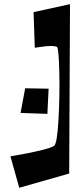

<svg xmlns="http://www.w3.org/2000/svg" viewBox="-20 -657 400 916"><path d="M100.1 -235.8 211.9 -233.9 206.1 -113.8 78.1 -118.2ZM140.1 -599.1 314 -637.2 310.1 170.9 71.8 238.8 29.8 88.9Q205.6 59.1 237.8 39.1Q252.4 29.8 259 -85.4Q265.6 -200.7 262.9 -313.7Q260.3 -426.8 252 -433.1Q240.7 -438.5 217.3 -437.5Q193.8 -436.5 169.9 -432.6L146 -429.2Z"/></svg>

Font: Some Time Later
Style: Regular
Weight: 400
Version: Version 003.300